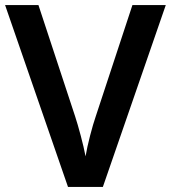

<svg xmlns="http://www.w3.org/2000/svg" viewBox="-20 -734 671 754"><path d="M631 -714H500L356 -277C343 -240 323 -164 316 -120C308 -164 287 -241 275 -277L131 -714H0L247 0H384Z"/></svg>

Font: Noto Sans Gunjala Gondi Semibold
Style: Regular
Weight: 400
Designer: Ek Type
Foundry: Ek Type
Version: Version 1.004